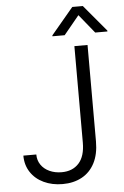

<svg xmlns="http://www.w3.org/2000/svg" viewBox="-61 -956 654 1009"><g transform="rotate(-5 266.0 -451.5)"><path d="M421.9 -707V-198.2Q421.9 -130.9 397.7 -84.2Q373.5 -37.6 329.8 -13.9Q286.1 9.8 228.5 9.8Q172.9 9.8 128.9 -11Q85 -31.7 60.1 -69.6Q35.2 -107.4 35.2 -157.2H103.5Q103.5 -126.5 119.6 -102.8Q135.7 -79.1 164.3 -65.9Q192.9 -52.7 228.5 -52.7Q286.1 -52.7 319.3 -89.4Q352.5 -126 352.5 -198.2V-707ZM387.7 -867.2 306.6 -768.6H242.2V-773.4L359.4 -913.1H415L532.2 -773.4V-768.6H467.8Z"/></g></svg>

Font: Pretendard Std Light
Style: Regular
Weight: 300
Designer: Base glyphs from Inter by Rasmus Andersson; Hangeul glyphs from Noto Sans CJK(Source Han Sans) by Jang Soo-young and Kan
Foundry: Kil Hyung-jin
Version: Version 1.309